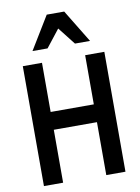

<svg xmlns="http://www.w3.org/2000/svg" viewBox="-103 -1036 805 1104"><g transform="rotate(-10 300.0 -484.0)"><path d="M62 0H174V-309H426V0H538V-700H426V-413H174V-700H62ZM132 -776H220L300 -878L380 -776H468L351 -968H249Z"/></g></svg>

Font: CommitMono
Style: 600Regular
Weight: 600
Monospace: yes
Designer: Eigil Nikolajsen
Foundry: Eigil Nikolajsen
Version: Version 1.143